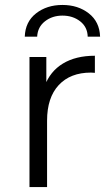

<svg xmlns="http://www.w3.org/2000/svg" viewBox="-20 -755 441 775"><path d="M99 0V-525H167V-382L160 -407Q182 -467 234 -498.5Q286 -530 363 -530V-461Q359 -461 355 -461.5Q351 -462 347 -462Q264 -462 217 -411.5Q170 -361 170 -268V0ZM80 -607Q82 -667 125.5 -701Q169 -735 232 -735Q295 -735 338.5 -701Q382 -667 384 -607H334Q333 -646 303.5 -669Q274 -692 232 -692Q191 -692 161.5 -669Q132 -646 130 -607Z"/></svg>

Font: MOST Montserrat
Style: Regular
Weight: 400
Designer: Julieta Ulanovsky
Foundry: Julieta Ulanovsky
Version: Version 8.000;March 11, 2024;FontCreator 15.0.0.2926 64-bit